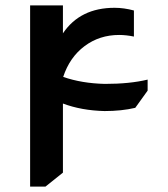

<svg xmlns="http://www.w3.org/2000/svg" viewBox="-20 -694 624 714"><path d="M214 -570Q278 -665 406 -665Q441 -665 478 -655V-558Q449 -564 423 -564Q350 -564 294.5 -522.5Q239 -481 215 -408Q284 -384 370 -382Q463 -382 529 -398V-357L483 -293Q432 -281 369 -281Q283 -283 214 -309V-52L149 0H92V-674H214Z"/></svg>

Font: Almarai Bold
Style: Regular
Weight: 700
Designer: Boutros International 2019
Foundry: Created by Boutros International 2019
Version: Version 1.10